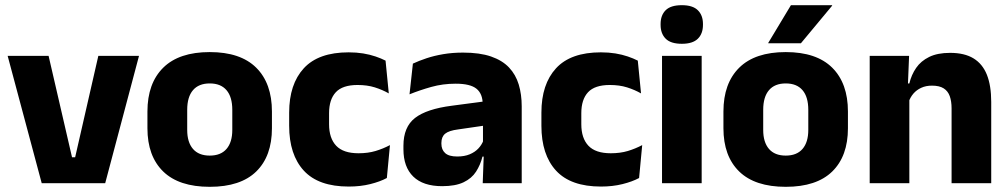

<svg xmlns="http://www.w3.org/2000/svg" viewBox="-20 -707 3892 741"><path d="M270 -100 359.5 -491.5H516.5L386 0H141L9.5 -491.5H167.5L258 -100Z M789.5 14Q670.5 14 609.8 -45.2Q549 -104.5 549 -212V-276.5Q549 -385.5 610 -445.8Q671 -506 789.5 -506Q908 -506 968.8 -445.8Q1029.5 -385.5 1029.5 -276.5V-212Q1029.5 -104.5 969 -45.2Q908.5 14 789.5 14ZM789.5 -106.5Q832 -106.5 854.2 -132.2Q876.5 -158 876.5 -205.5V-283Q876.5 -333 854.2 -359Q832 -385 789.5 -385Q747 -385 724.8 -359Q702.5 -333 702.5 -283V-205.5Q702.5 -158 724.8 -132.2Q747 -106.5 789.5 -106.5Z M1326 13Q1209 13 1152.5 -48.5Q1096 -110 1096 -221.5V-272.5Q1096 -382 1152.5 -443.5Q1209 -505 1325.5 -505Q1355.5 -505 1381.5 -500.8Q1407.5 -496.5 1429.5 -489Q1451.5 -481.5 1468 -473L1480.5 -346.5Q1456 -360.5 1426.5 -369.8Q1397 -379 1360 -379Q1302 -379 1276 -351Q1250 -323 1250 -270V-227.5Q1250 -173.5 1277.5 -144.5Q1305 -115.5 1363.5 -115.5Q1400 -115.5 1429.2 -124.2Q1458.5 -133 1485 -147L1473 -20Q1447 -6 1409 3.5Q1371 13 1326 13Z M1843 0 1847.5 -123 1844 -130.5V-284L1843 -304Q1843 -345 1819 -364.5Q1795 -384 1738.5 -384Q1689 -384 1644.5 -371.5Q1600 -359 1560.5 -343L1573.5 -461.5Q1597 -472.5 1626.2 -482.2Q1655.5 -492 1691 -498Q1726.5 -504 1767 -504Q1831.5 -504 1875 -489Q1918.5 -474 1944.5 -446.5Q1970.5 -419 1982 -380.8Q1993.5 -342.5 1993.5 -296.5V0ZM1686.5 11.5Q1613 11.5 1575 -25.5Q1537 -62.5 1537 -131V-144.5Q1537 -217 1581.8 -251.8Q1626.5 -286.5 1724 -299L1856 -316.5L1865 -224.5L1748 -207.5Q1712.5 -203 1698 -191Q1683.5 -179 1683.5 -155.5V-152Q1683.5 -129.5 1698 -116.2Q1712.5 -103 1744.5 -103Q1772.5 -103 1792.8 -111.5Q1813 -120 1826 -133.8Q1839 -147.5 1845.5 -164.5L1867 -102.5H1842Q1834 -70.5 1817.2 -44.5Q1800.5 -18.5 1769 -3.5Q1737.5 11.5 1686.5 11.5Z M2299.5 13Q2182.5 13 2126 -48.5Q2069.5 -110 2069.5 -221.5V-272.5Q2069.5 -382 2126 -443.5Q2182.5 -505 2299 -505Q2329 -505 2355 -500.8Q2381 -496.5 2403 -489Q2425 -481.5 2441.5 -473L2454 -346.5Q2429.5 -360.5 2400 -369.8Q2370.5 -379 2333.5 -379Q2275.5 -379 2249.5 -351Q2223.5 -323 2223.5 -270V-227.5Q2223.5 -173.5 2251 -144.5Q2278.5 -115.5 2337 -115.5Q2373.5 -115.5 2402.8 -124.2Q2432 -133 2458.5 -147L2446.5 -20Q2420.5 -6 2382.5 3.5Q2344.5 13 2299.5 13Z M2535 0V-491.5H2688V0ZM2611.5 -538Q2568.5 -538 2549 -557.8Q2529.5 -577.5 2529.5 -611V-614.5Q2529.5 -648 2549 -667.5Q2568.5 -687 2611.5 -687Q2653.5 -687 2673.2 -667.5Q2693 -648 2693 -614.5V-611Q2693 -577 2673.2 -557.5Q2653.5 -538 2611.5 -538Z M3012.5 14Q2893.5 14 2832.8 -45.2Q2772 -104.5 2772 -212V-276.5Q2772 -385.5 2833 -445.8Q2894 -506 3012.5 -506Q3131 -506 3191.8 -445.8Q3252.5 -385.5 3252.5 -276.5V-212Q3252.5 -104.5 3192 -45.2Q3131.5 14 3012.5 14ZM3012.5 -106.5Q3055 -106.5 3077.2 -132.2Q3099.5 -158 3099.5 -205.5V-283Q3099.5 -333 3077.2 -359Q3055 -385 3012.5 -385Q2970 -385 2947.8 -359Q2925.5 -333 2925.5 -283V-205.5Q2925.5 -158 2947.8 -132.2Q2970 -106.5 3012.5 -106.5ZM3032.5 -687H3191.5V-685L3071 -540H2945V-541.5Z M3652.5 0V-289Q3652.5 -316 3645.5 -335.8Q3638.5 -355.5 3622 -366Q3605.5 -376.5 3577 -376.5Q3553.5 -376.5 3535.5 -368.2Q3517.5 -360 3505.2 -345.8Q3493 -331.5 3487 -313.5L3463.5 -385H3489.5Q3497.5 -418.5 3515.8 -445Q3534 -471.5 3566 -487.2Q3598 -503 3647 -503Q3702 -503 3737 -481.8Q3772 -460.5 3788.8 -418.5Q3805.5 -376.5 3805.5 -313.5V0ZM3336.5 0V-491.5H3488.5L3483.5 -368.5L3489.5 -354V0Z"/></svg>

Font: Anek Odia Medium
Style: Bold
Weight: 700
Version: Version 1.003